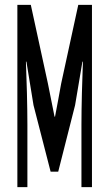

<svg xmlns="http://www.w3.org/2000/svg" viewBox="-20 -765 446 785"><path d="M51 -745V0H92V-255C92 -329 89 -440 86 -513H88L117 -335L187 -63H218L287 -335L317 -513H319C316 -440 313 -329 313 -255V0H356V-745H300L230 -423C222 -380 214 -333 205 -288H203C194 -333 185 -380 176 -423L106 -745Z"/></svg>

Font: 寒蝉无机体 CompactMedium
Style: Regular
Weight: 500
Width: 3
Designer: ChillTanhei {Warren2060}; 
Source Han Sans {Ryoko NISHIZUKA 西塚涼子 (kana, bopomofo & ideographs); Paul D. Hunt (Latin, Gre
Foundry: ChillType&Adobe
Version: Version 1.000;Glyphs 3.1.1 (3135)